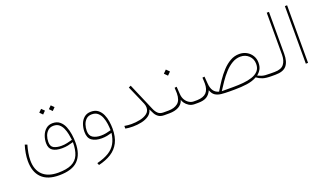

<svg xmlns="http://www.w3.org/2000/svg" viewBox="-81 -1200 3430 2015"><g transform="rotate(-20 1634.0 -193.0)"><path d="M488.8 -504.9 520.5 -473.6 488.8 -441.4 457 -473.6ZM381.3 -504.9 413.1 -473.6 381.3 -441.4 349.6 -473.6ZM321.8 215.8Q193.8 215.8 128.4 150.6Q63 85.4 63 -37.1Q63 -78.6 70.6 -123Q78.1 -167.5 91.8 -210.9L117.7 -201.2Q106 -160.6 98.1 -118.2Q90.3 -75.7 90.3 -34.2Q90.3 71.8 150.1 129.2Q210 186.5 321.8 186.5Q417.5 186.5 472.9 159.9Q528.3 133.3 552 78.1Q575.7 22.9 575.7 -62.5Q545.4 -53.2 514.9 -46.9Q484.4 -40.5 447.3 -40.5Q380.9 -40.5 344 -65.2Q307.1 -89.8 307.1 -147.9Q307.1 -191.9 322.5 -231.9Q337.9 -272 367.9 -297.4Q397.9 -322.8 441.9 -322.8Q490.2 -322.8 521.2 -297.1Q552.2 -271.5 569.3 -230.2Q586.4 -189 593.3 -141.1Q600.1 -93.3 600.1 -48.8Q600.1 81.1 534.7 148.4Q469.2 215.8 321.8 215.8ZM450.7 -66.9Q483.4 -66.9 514.6 -74Q545.9 -81.1 574.2 -88.9Q570.3 -119.1 563.2 -154.5Q556.2 -189.9 542.2 -221.7Q528.3 -253.4 504.2 -273.7Q480 -293.9 441.9 -293.9Q405.3 -293.9 381.1 -273.2Q356.9 -252.4 345.2 -220Q333.5 -187.5 333.5 -151.4Q333.5 -100.6 366.9 -83.7Q400.4 -66.9 450.7 -66.9Z M1015.6 -54.2Q1015.6 38.6 983.9 100.8Q952.1 163.1 892.8 200.4Q833.5 237.8 751 256.8L741.2 232.4Q824.7 210.9 875.7 179.2Q926.8 147.5 953.6 100.3Q980.5 53.2 989.7 -15.1Q964.4 -7.3 935.5 -1.7Q906.7 3.9 875 3.9Q807.1 3.9 766.6 -24.4Q726.1 -52.7 726.1 -120.6Q726.1 -166.5 740.7 -207Q755.4 -247.6 785.4 -272.9Q815.4 -298.3 861.3 -298.3Q909.2 -298.3 939.2 -274.9Q969.2 -251.5 986.1 -214.4Q1002.9 -177.2 1009.3 -134.8Q1015.6 -92.3 1015.6 -54.2ZM877.4 -25.9Q906.2 -25.9 935.3 -31.5Q964.4 -37.1 990.2 -44.9Q989.7 -77.6 984.6 -116.2Q979.5 -154.8 966.1 -189.7Q952.6 -224.6 927.2 -246.8Q901.9 -269 860.8 -269Q822.3 -269 798.3 -247.1Q774.4 -225.1 763.4 -191.7Q752.4 -158.2 752.4 -123.5Q752.4 -69.3 787.8 -47.6Q823.2 -25.9 877.4 -25.9Z M1426.3 -141.1Q1426.3 -162.6 1417.2 -184.8Q1408.2 -207 1397.5 -230.5L1323.2 -400.4L1348.1 -411.6L1447.8 -179.7Q1464.4 -141.6 1478.5 -107.4Q1492.7 -73.2 1514.6 -51.8Q1536.6 -30.3 1575.7 -30.3H1605V0H1575.7Q1535.6 0 1512 -15.9Q1488.3 -31.7 1474.1 -57.1Q1460 -82.5 1447.3 -109.9Q1437.5 -68.4 1403.1 -44.4Q1368.7 -20.5 1321.3 -10.5Q1273.9 -0.5 1225.1 -0.5Q1200.2 -0.5 1179.7 -2.4Q1159.2 -4.4 1141.1 -7.8V-37.6Q1180.7 -30.3 1217.8 -30.3Q1268.6 -30.3 1316.4 -40.5Q1364.3 -50.8 1395.3 -75Q1426.3 -99.1 1426.3 -141.1Z M1773.9 -233.4 1797.4 -236.3 1803.2 -152.8Q1805.7 -113.8 1822.5 -86.4Q1839.4 -59.1 1863.8 -44.7Q1888.2 -30.3 1913.1 -30.3H1941.9V0H1913.1Q1877 0 1850.1 -17.3Q1823.2 -34.7 1808.1 -56.9Q1793 -79.1 1791.5 -93.3Q1777.3 -45.9 1734.9 -22.9Q1692.4 0 1629.9 0H1585.4V-30.3H1630.9Q1696.3 -30.3 1736.1 -61.8Q1775.9 -93.3 1776.4 -172.4Q1776.4 -208 1773.9 -233.4ZM1752.4 -444.8 1786.6 -410.6 1752.4 -376.5 1718.3 -410.6Z M2360.4 0H2300.3Q2251.5 0 2211.7 -4.2Q2171.9 -8.3 2144 -26.6Q2116.2 -44.9 2102.1 -86.9Q2082.5 -42.5 2048.1 -21.2Q2013.7 0 1952.6 0H1922.4V-30.3H1953.1Q2023.4 -32.7 2055.4 -66.4Q2087.4 -100.1 2087.4 -168Q2087.4 -185.5 2086.4 -200.2Q2085.4 -214.8 2084.5 -233.4L2108.4 -236.3L2115.2 -151.9Q2119.1 -105 2139.4 -75.2Q2159.7 -45.4 2198.7 -35.6Q2229 -87.4 2264.6 -140.1Q2300.3 -192.9 2341.3 -237.1Q2382.3 -281.2 2429.4 -308.1Q2476.6 -335 2530.3 -335Q2576.7 -335 2613 -314.5Q2649.4 -293.9 2670.4 -259Q2691.4 -224.1 2691.4 -181.6Q2691.4 -136.2 2675 -107.7Q2658.7 -79.1 2631.3 -57.6Q2655.8 -45.9 2673.6 -40Q2691.4 -34.2 2713.6 -32.2Q2735.8 -30.3 2772 -30.3H2801.8V0H2772Q2709 0 2674.1 -11.7Q2639.2 -23.4 2610.4 -45.4Q2563 -18.1 2498.3 -9Q2433.6 0 2360.4 0ZM2533.7 -304.7Q2483.9 -304.7 2439.7 -278.3Q2395.5 -252 2357.2 -210.2Q2318.8 -168.5 2286.4 -120.6Q2253.9 -72.8 2226.6 -30.3H2358.4Q2412.6 -30.3 2466.6 -35.2Q2520.5 -40 2565.2 -54.7Q2609.9 -69.3 2637 -98.4Q2664.1 -127.4 2664.1 -175.8Q2664.1 -232.4 2626.2 -268.6Q2588.4 -304.7 2533.7 -304.7Z M2782.2 -30.3H2816.9Q2891.6 -30.3 2921.6 -69.6Q2951.7 -108.9 2951.7 -175.8V-643.1H2976.6V-176.3Q2976.6 -87.4 2939.9 -43.7Q2903.3 0 2816.4 0H2782.2Z M3179.2 -643.1V0H3154.3V-643.1Z"/></g></svg>

Font: Vazirmatn UI FD Thin
Style: Regular
Weight: 100
Designer: Saber Rastikerdar
Foundry: Saber Rastikerdar
Version: Version 33.003